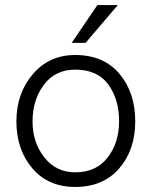

<svg xmlns="http://www.w3.org/2000/svg" viewBox="-20 -732 601 761"><path d="M516 -251Q516 -138 452.5 -64.5Q389 9 278 9Q171 9 108 -65Q45 -139 45 -251Q45 -362 110 -438Q175 -514 278 -514Q391 -514 453.5 -439.5Q516 -365 516 -251ZM109 -251Q109 -168 155.5 -108.5Q202 -49 278 -49Q361 -49 406.5 -107.5Q452 -166 452 -251Q452 -339 409 -397.5Q366 -456 278 -456Q199 -456 154 -396Q109 -336 109 -251ZM319 -562H264L366 -712H447Z"/></svg>

Font: Hind Siliguri Light
Style: Regular
Weight: 300
Designer: Jyotish Sonowal
Foundry: Indian Type Foundry
Version: Version 1.001;PS 1.0;hotconv 1.0.86;makeotf.lib2.5.63406; tt